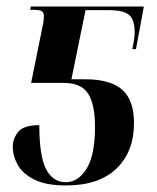

<svg xmlns="http://www.w3.org/2000/svg" viewBox="-20 -556 480 586"><path d="M181 10Q120 10 84.5 -8Q49 -26 34 -53Q19 -80 19 -108Q19 -133 35.5 -153.5Q52 -174 100 -174Q100 -80 120.5 -40Q141 0 181 0Q219 0 244.5 -41.5Q270 -83 270 -169Q270 -237 249 -270Q228 -303 174 -303H75L109 -471Q112 -484 113 -492.5Q114 -501 114 -506Q114 -517 108 -521.5Q102 -526 84 -526H72L74 -536H419L395 -406H384Q387 -422 389 -433.5Q391 -445 391 -457Q391 -495 374.5 -510Q358 -525 311 -525H241L198 -314H241Q316 -314 352.5 -282.5Q389 -251 389 -181Q389 -93 335.5 -41.5Q282 10 181 10Z"/></svg>

Font: Noto Serif Display Condensed SemiBold
Style: Italic
Weight: 600
Width: 3
Italic angle: -12°
Designer: Monotype Design Team
Foundry: Monotype Imaging Inc.
Version: Version 2.009